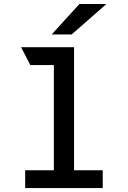

<svg xmlns="http://www.w3.org/2000/svg" viewBox="-20 -964 656 984"><path d="M256 0V-713.5L359.5 -722V0ZM109 0V-91.5H506.5V0ZM135.5 -630.5 88 -722H359.5L350.5 -630.5ZM245 -787.5 387 -943.5H525.5L347.5 -787.5Z"/></svg>

Font: Overpass Mono Light SemiBold
Style: Regular
Weight: 600
Monospace: yes
Version: Version 4.000